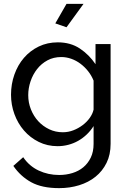

<svg xmlns="http://www.w3.org/2000/svg" viewBox="-20 -750 663 993"><path d="M278 6Q225 6 180.5 -16Q136 -38 104 -75Q72 -112 54.5 -160Q37 -208 37 -260Q37 -315 54.5 -364.5Q72 -414 104 -451Q136 -488 180.5 -509.5Q225 -531 279 -531Q345 -531 393 -499Q441 -467 474 -418V-522H552V-6Q552 50 531 92.5Q510 135 474 164Q438 193 389.5 208Q341 223 286 223Q197 223 141.5 192.5Q86 162 49 108L100 63Q131 109 180 132Q229 155 286 155Q322 155 354.5 145Q387 135 411 115Q435 95 449.5 65Q464 35 464 -6V-98Q449 -74 428.5 -54.5Q408 -35 384 -21.5Q360 -8 333 -1Q306 6 278 6ZM305 -66Q333 -66 359 -76Q385 -86 407 -102.5Q429 -119 444 -140Q459 -161 464 -183V-333Q453 -360 435.5 -382Q418 -404 396 -420.5Q374 -437 348.5 -446Q323 -455 297 -455Q257 -455 225.5 -438Q194 -421 172 -393Q150 -365 138 -329.5Q126 -294 126 -258Q126 -219 140 -184Q154 -149 178 -123Q202 -97 234.5 -81.5Q267 -66 305 -66ZM324 -609 266 -629 324 -730H412Z"/></svg>

Font: PTCRaleway Medium
Style: Regular
Weight: 500
Designer: Matt McInerney, Pablo Impallari, Rodrigo Fuenzalida
Foundry: Matt McInerney, Pablo Impallari, Rodrigo Fuenzalida
Version: Version 3.000g; ttfautohint (v1.5) -l 8 -r 28 -G 28 -x 14 -D